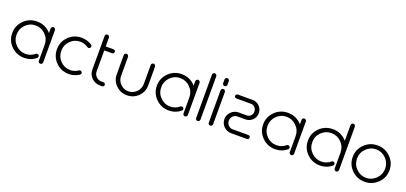

<svg xmlns="http://www.w3.org/2000/svg" viewBox="18 -1445 4836 2285"><g transform="rotate(20 2436.0 -302.0)"><path d="M510 -27Q510 -16 501.5 -8Q493 0 482 0Q471 0 463 -8Q455 -16 455 -27V-230Q455 -305 402 -357.5Q349 -410 276 -410Q203 -410 151 -357.5Q99 -305 99 -230Q99 -155 151.5 -102.5Q204 -50 276 -50Q341 -50 391 -92Q398 -99 409 -99Q420 -99 427.5 -91.5Q435 -84 435 -73Q435 -62 427 -54Q362 0 276 0Q180 0 112 -67Q44 -134 44 -230Q44 -326 112 -393Q180 -460 276 -460Q385 -460 455 -379V-435Q455 -446 463 -454.5Q471 -463 482 -463Q493 -463 501.5 -454.5Q510 -446 510 -435Z M974 -420Q984 -412 984 -399Q984 -388 976 -380.5Q968 -373 958 -373Q950 -373 942 -378Q896 -410 842 -410Q769 -410 717 -358Q665 -306 665 -231Q665 -156 717 -103.5Q769 -51 842 -51Q895 -51 943 -83Q950 -88 958 -88Q968 -88 976 -80Q984 -72 984 -62Q984 -49 973 -41Q913 -1 842 -1Q745 -1 677.5 -68Q610 -135 610 -231Q610 -327 677.5 -393.5Q745 -460 842 -460Q915 -460 974 -420Z M1265 -50Q1276 -50 1283 -43Q1290 -36 1290 -25Q1290 -14 1283 -7Q1276 0 1265 0H1239Q1176 0 1132.5 -42.5Q1089 -85 1089 -146V-572Q1089 -583 1097 -591.5Q1105 -600 1116 -600Q1127 -600 1135.5 -591.5Q1144 -583 1144 -572V-460H1243Q1254 -460 1261 -453Q1268 -446 1268 -435Q1268 -424 1261 -417Q1254 -410 1243 -410H1144V-146Q1144 -106 1172 -78Q1200 -50 1239 -50Z M1723 -435Q1722 -446 1730 -454Q1738 -462 1750 -463Q1761 -462 1769 -454Q1777 -446 1778 -435V-195Q1777 -113 1719 -56.5Q1661 0 1578 0Q1496 0 1438 -57Q1380 -114 1381 -195V-435Q1380 -446 1388 -454Q1396 -462 1408 -463Q1419 -462 1427 -454Q1435 -446 1436 -435V-195Q1435 -135 1477.5 -92.5Q1520 -50 1578 -50Q1637 -50 1679.5 -92Q1722 -134 1723 -195Z M2342 -27Q2342 -16 2333.5 -8Q2325 0 2314 0Q2303 0 2295 -8Q2287 -16 2287 -27V-230Q2287 -305 2234 -357.5Q2181 -410 2108 -410Q2035 -410 1983 -357.5Q1931 -305 1931 -230Q1931 -155 1983.5 -102.5Q2036 -50 2108 -50Q2173 -50 2223 -92Q2230 -99 2241 -99Q2252 -99 2259.5 -91.5Q2267 -84 2267 -73Q2267 -62 2259 -54Q2194 0 2108 0Q2012 0 1944 -67Q1876 -134 1876 -230Q1876 -326 1944 -393Q2012 -460 2108 -460Q2217 -460 2287 -379V-435Q2287 -446 2295 -454.5Q2303 -463 2314 -463Q2325 -463 2333.5 -454.5Q2342 -446 2342 -435Z M2447 -576Q2447 -587 2455 -595.5Q2463 -604 2474 -604Q2485 -604 2493.5 -595.5Q2502 -587 2502 -576V-27Q2502 -16 2493.5 -8Q2485 0 2474 0Q2463 0 2455 -8Q2447 -16 2447 -27Z M2607 -573Q2607 -584 2615 -592.5Q2623 -601 2634 -601Q2645 -601 2653.5 -592.5Q2662 -584 2662 -573V-527Q2662 -516 2653.5 -508Q2645 -500 2634 -500Q2623 -500 2615 -508Q2607 -516 2607 -527ZM2607 -435Q2607 -446 2615 -454.5Q2623 -463 2634 -463Q2645 -463 2653.5 -454.5Q2662 -446 2662 -435V-27Q2662 -16 2653.5 -8Q2645 0 2634 0Q2623 0 2615 -8Q2607 -16 2607 -27Z M2817 -410Q2806 -410 2799 -417Q2792 -424 2792 -435Q2792 -445 2799.5 -452.5Q2807 -460 2817 -460H3003Q3056 -460 3092 -424Q3128 -388 3128 -336Q3128 -285 3092 -249Q3056 -213 3003 -213H2901Q2869 -213 2846 -189Q2823 -165 2823 -131Q2823 -97 2846 -73.5Q2869 -50 2901 -50H3100Q3110 -50 3117.5 -43Q3125 -36 3125 -25Q3125 -15 3117.5 -7.5Q3110 0 3100 0H2901Q2845 0 2806 -38.5Q2767 -77 2767 -131Q2767 -185 2806 -224Q2845 -263 2901 -263H3003Q3032 -263 3052 -284Q3072 -305 3072 -336Q3072 -367 3052 -388.5Q3032 -410 3003 -410Z M3688 -27Q3688 -16 3679.5 -8Q3671 0 3660 0Q3649 0 3641 -8Q3633 -16 3633 -27V-230Q3633 -305 3580 -357.5Q3527 -410 3454 -410Q3381 -410 3329 -357.5Q3277 -305 3277 -230Q3277 -155 3329.5 -102.5Q3382 -50 3454 -50Q3519 -50 3569 -92Q3576 -99 3587 -99Q3598 -99 3605.5 -91.5Q3613 -84 3613 -73Q3613 -62 3605 -54Q3540 0 3454 0Q3358 0 3290 -67Q3222 -134 3222 -230Q3222 -326 3290 -393Q3358 -460 3454 -460Q3563 -460 3633 -379V-435Q3633 -446 3641 -454.5Q3649 -463 3660 -463Q3671 -463 3679.5 -454.5Q3688 -446 3688 -435Z M4257 -27Q4256 -16 4248 -8Q4240 0 4229 0Q4218 0 4209.5 -8Q4201 -16 4202 -27V-228V-231Q4201 -306 4148 -358Q4095 -410 4022 -410Q3949 -410 3896 -357.5Q3843 -305 3844 -231Q3843 -156 3896 -103Q3949 -50 4022 -50Q4087 -50 4137 -92Q4144 -99 4155 -99Q4166 -99 4173.5 -91.5Q4181 -84 4181 -73Q4181 -62 4173 -54Q4108 0 4022 0Q3925 0 3856.5 -67.5Q3788 -135 3789 -231Q3788 -326 3856.5 -393Q3925 -460 4022 -460Q4131 -460 4202 -378V-576Q4201 -587 4209.5 -595.5Q4218 -604 4229 -604Q4240 -604 4248 -595.5Q4256 -587 4257 -576Z M4767 -230Q4767 -305 4714.5 -357.5Q4662 -410 4589 -410Q4516 -410 4463.5 -357.5Q4411 -305 4411 -230Q4411 -155 4463.5 -102.5Q4516 -50 4589 -50Q4662 -50 4714.5 -103Q4767 -156 4767 -230ZM4589 0Q4492 0 4424 -67Q4356 -134 4356 -230Q4356 -326 4424 -393Q4492 -460 4589 -460Q4685 -460 4753.5 -393Q4822 -326 4822 -230Q4822 -134 4753.5 -67Q4685 0 4589 0Z"/></g></svg>

Font: RIT Ala
Style: Regular
Weight: 400
Designer: Radhakrishan VN, Aswathy J
Version: 1.0